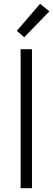

<svg xmlns="http://www.w3.org/2000/svg" viewBox="-20 -995 281 1015"><path d="M89 0V-735H149V0ZM108 -798 69 -832 192 -975 241 -935Z"/></svg>

Font: Iosevka QP Light
Style: Regular
Weight: 300
Designer: Belleve Invis
Foundry: Belleve Invis
Version: Version 20.0.0; ttfautohint (v1.8.4)